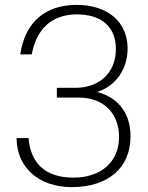

<svg xmlns="http://www.w3.org/2000/svg" viewBox="-20 -756 607 787"><path d="M48 -190C48 -70 139 11 274 11C423 11 515 -68 515 -197C515 -291 466 -356 378 -379C454 -403 503 -472 503 -557C503 -666 422 -736 294 -736C165 -736 82 -664 63 -533H110C130 -640 195 -697 295 -697C396 -697 455 -646 455 -555C455 -458 388 -396 288 -396H213V-356H303C407 -356 468 -289 468 -195C468 -93 395 -28 281 -28C169 -28 106 -83 97 -190Z"/></svg>

Font: Perun ExtraLight
Style: Regular
Weight: 200
Foundry: Copyright (c) Stefan Peev, Context Ltd, 2016
Version: Version 1.089